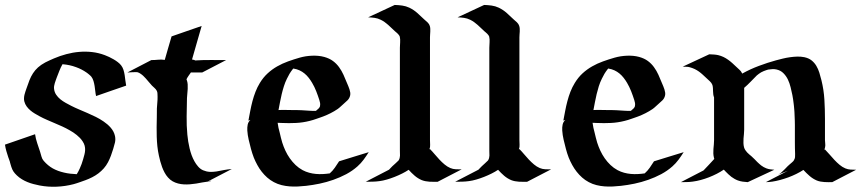

<svg xmlns="http://www.w3.org/2000/svg" viewBox="-47 -720 3411 760"><path d="M91.8 -188.7Q94.5 -170.4 100.3 -153.4Q106.2 -136.5 111.8 -118.9Q114.7 -109.9 117.2 -100.2Q119.6 -90.6 126 -83.3Q134.5 -73.5 143.4 -66.2Q152.3 -58.8 162.1 -53.3Q171.9 -47.9 182.9 -43.8Q193.8 -39.8 206.3 -36.9Q218.8 -33.9 231.3 -32.5Q243.9 -31 256.8 -30.5Q260.3 -35.9 263.2 -41.6Q266.1 -47.4 268.8 -53.2Q272.9 -62 276.1 -71Q279.3 -80.1 282 -89.4Q284.9 -99.1 287.2 -108.2Q289.6 -117.2 289.9 -125.9Q290.3 -134.5 288.1 -143.2Q285.9 -151.9 279.8 -160.9Q275.1 -168 269.3 -174.1Q263.4 -180.2 256.8 -185.5Q250.2 -190.9 243.2 -195.6Q236.1 -200.2 228.8 -204.3Q214.4 -212.6 199.5 -219.4Q184.6 -226.1 169.4 -232.5Q154.3 -239 139.2 -245.5Q124 -252 109.6 -259.8Q100.3 -264.9 90.8 -270.5Q81.3 -276.1 73 -283.2Q64.7 -290.3 58.5 -298.8Q52.2 -307.4 49.3 -318.4Q47.6 -325 48 -331.5Q48.3 -338.1 49.8 -344.6Q51.3 -351.1 53.5 -357.4Q55.7 -363.8 57.9 -370.1Q63.7 -387.7 69.6 -402.5Q75.4 -417.2 83.6 -429.9Q91.8 -442.6 103.4 -453.1Q115 -463.6 132.3 -472.9Q140.9 -477.3 149.5 -481.2Q158.2 -485.1 166.7 -488.8Q190.4 -499 215.7 -505.7Q241 -512.5 266.6 -514.6Q292.2 -516.8 317.7 -513.9Q343.3 -511 367.9 -501.7Q376 -498.8 385 -494.5Q394 -490.2 402.8 -485.1Q411.6 -480 419.4 -474Q427.2 -468 432.4 -461.4Q438.5 -453.6 441.7 -443.6Q444.8 -433.6 446.5 -422.7Q448.2 -411.9 449.3 -401.1Q450.4 -390.4 452.4 -381.1Q422.6 -370.8 392.9 -360.6Q363.3 -350.3 333.3 -339.8Q331.3 -348.4 330.2 -358.8Q329.1 -369.1 327.5 -379.5Q325.9 -389.9 323 -399.5Q320.1 -409.2 314.7 -416.3Q313 -418.5 310.1 -421.1Q307.1 -423.8 304.1 -426.3Q301 -428.7 298.5 -430.7Q295.9 -432.6 294.9 -433.3Q290.3 -436.5 285.6 -439.3Q281 -442.1 276.1 -444.6Q271 -447.3 265.7 -449.6Q260.5 -451.9 254.9 -453.9Q241.2 -459 228.1 -461.8Q215.1 -464.6 200.4 -465.8Q193.1 -452.9 188 -439.7Q182.9 -426.5 177.5 -412.8Q175.8 -407.7 173.7 -402.2Q171.6 -396.7 169.9 -391Q168.2 -385.3 167.2 -379.5Q166.3 -373.8 167 -368.2Q168.5 -355.2 175.3 -345.1Q182.1 -335 191.9 -327Q201.7 -319.1 212.9 -312.9Q224.1 -306.6 234.6 -301.3Q250.5 -293.2 267.1 -286.3Q283.7 -279.3 300 -272.2Q316.4 -265.1 332.4 -257.2Q348.4 -249.3 363.3 -239Q370.8 -233.9 378.1 -227.7Q385.3 -221.4 391.4 -214.4Q397.5 -207.3 401.9 -199Q406.2 -190.7 408.2 -181.4Q410.9 -168.2 408 -155.6Q405 -143.1 401.1 -130.6Q397 -116.9 392.1 -103.8Q387.2 -90.6 380.6 -77.9Q373.5 -64.5 363.9 -53.6Q354.2 -42.7 342.7 -33.9Q331.1 -25.1 317.9 -18.4Q304.7 -11.7 290.8 -6.6Q290.3 -6.6 284.8 -4.5Q279.3 -2.4 272 0.1Q264.6 2.7 257 5.2Q249.3 7.8 244.4 9Q211.4 17.6 177.4 19Q143.3 20.5 109.9 14.2Q97.4 11.7 85.3 8.5Q73.2 5.4 61.8 0.7Q50.3 -3.9 39.7 -10.4Q29.1 -16.8 19.8 -25.6Q11.5 -33.4 6.3 -41.1Q1.2 -48.8 -2.2 -59.6L-6.1 -72.5Q-6.6 -74.2 -7.2 -76.4Q-7.8 -78.6 -7.3 -78.1L-8.3 -80.8Q-9.5 -85 -11.1 -89.1Q-12.7 -93.3 -14.2 -97.4Q-18.3 -109.9 -21.9 -122.1Q-25.4 -134.3 -27.3 -147.5ZM-5.9 -73.5Q-5.6 -73 -5.7 -73.6Q-5.9 -74.2 -6.1 -74.7Q-6.1 -74.5 -6 -74.2Q-5.9 -74 -5.9 -73.5Z M552 -482.2Q565.2 -482.2 578.6 -483.6Q592 -485.1 605.2 -482.9Q611.8 -506.3 618.5 -529.4Q625.2 -552.5 632.1 -575.9Q662.1 -586.4 691.8 -596.7Q721.4 -606.9 751.2 -617.2Q741.7 -583.7 732.1 -550.8Q722.4 -517.8 713.1 -484.4Q715.3 -484.1 717.4 -483.6Q719.5 -483.2 721.7 -482.7Q724.1 -481.9 725.6 -480.7Q756.3 -482.7 786.9 -482.4Q817.4 -482.2 848.1 -482.2L753.4 -433.1Q742.2 -433.1 731.1 -433.1Q720 -433.1 708.7 -433.3Q703.6 -426.3 698.9 -419.3Q694.1 -412.4 691.2 -406.2L692.1 -403.8Q695.3 -395.3 695.9 -386.2Q696.5 -377.2 696 -368Q695.6 -358.9 694.5 -349.7Q693.4 -340.6 693.1 -331.8Q692.4 -295.4 691.8 -259.3Q691.2 -223.1 694.6 -187Q695.8 -173.8 698 -160Q700.2 -146.2 703.5 -132.6Q706.8 -118.9 711.5 -105.8Q716.3 -92.8 722.9 -81.1Q728.5 -70.8 737.1 -60.9Q745.6 -51 756.6 -46.1Q769.8 -40.5 782.8 -39.8Q795.9 -39.1 809.8 -41.3Q825 -44.2 840.1 -47Q855.2 -49.8 870.6 -51L776.6 -2.2Q779.1 -2.7 781.6 -3.3Q784.2 -3.9 786 -4.2Q787.8 -4.4 788.6 -4.3Q789.3 -4.2 788.1 -3.2Q787.8 -3.2 783.2 -2.4Q778.6 -1.7 772.6 -0.7Q766.6 0.2 760.7 1.1Q754.9 2 752.4 2.4Q741.5 4.6 729.5 6.6Q717.5 8.5 705.3 9.5Q693.1 10.5 681.2 9.9Q669.2 9.3 657.8 6.3Q646.5 3.4 636.4 -2.3Q626.2 -8.1 617.9 -17.6Q610.1 -26.4 604.5 -36.9Q598.9 -47.4 594.7 -58.5Q590.6 -69.6 587.5 -81.2Q584.5 -92.8 582 -103.8Q577.9 -122.3 575.9 -141.1Q574 -159.9 573.4 -178.7Q572.8 -197.5 573 -216.4Q573.2 -235.4 573.7 -254.2Q574 -263.4 573.9 -272.5Q573.7 -281.5 574 -290.5Q574.5 -302.2 575.7 -313.8Q576.9 -325.4 576.7 -337.2Q576.4 -342.8 576.3 -349.1Q576.2 -355.5 573.7 -360.4Q570.3 -366.9 564.8 -371.6Q559.3 -376.2 554.4 -381.3Q548.1 -388.2 542.2 -395.3Q536.4 -402.3 530.3 -409.2Q525.4 -414.8 520 -419.8Q514.6 -424.8 508.5 -428.7Q506.1 -430.2 504.2 -431.3Q502.2 -432.4 499.5 -433.3Q498.5 -433.8 496.8 -434.2Q495.1 -434.6 496.1 -434.6Q498.3 -434.3 500.5 -433.8Q502.7 -433.3 504.9 -432.9L501.2 -433.6Q498.5 -434.1 496 -434.2Q493.4 -434.3 490.7 -434.6Q482.2 -434.8 473.9 -434Q465.6 -433.1 457.3 -433.1ZM771.7 -1.5Q772.7 -1.5 773.2 -1.7Q772.2 -1.5 771.7 -1.5Q771.2 -1.5 771.7 -1.5Z M931.9 -203.6Q931.2 -216.1 933.5 -226.9Q935.8 -237.8 944.3 -245.4L936.3 -242.7Q939.9 -261.7 943.6 -281.1Q947.3 -300.5 952.3 -319.6Q957.3 -338.6 964.4 -356.8Q971.4 -375 981.7 -391.8Q995.1 -413.8 1012.5 -429.7Q1029.8 -445.6 1050.2 -457.2Q1070.6 -468.8 1093.1 -476.9Q1115.7 -485.1 1139.6 -491.9Q1150.9 -495.1 1163.2 -497.1Q1175.5 -499 1188 -499.5Q1200.4 -500 1212.8 -498.9Q1225.1 -497.8 1236.6 -494.6Q1256.8 -489 1270.9 -478.6Q1284.9 -468.3 1295 -454.3Q1305.2 -440.4 1312.6 -424Q1320.1 -407.5 1327.1 -389.9Q1329.3 -384.5 1331.9 -378.5Q1334.5 -372.6 1336.4 -366.3Q1338.4 -360.1 1339.4 -353.8Q1340.3 -347.4 1338.9 -341.6Q1336.2 -330.6 1328.5 -322.9Q1320.8 -315.2 1312.5 -308.3Q1306.9 -303.5 1301.1 -298Q1295.4 -292.5 1289.3 -288.3Q1276.1 -279.3 1261.6 -272Q1247.1 -264.6 1232.2 -259Q1227.8 -257.3 1221.1 -255Q1214.4 -252.7 1207 -250.1Q1199.7 -247.6 1192.4 -245.2Q1185.1 -242.9 1179 -241.5Q1151.9 -234.6 1124.6 -233.3Q1097.4 -231.9 1069.6 -233.2L1052 -233.9Q1053.2 -223.9 1055.3 -214.2Q1057.4 -204.6 1060.1 -195.3Q1062.7 -185.3 1064.8 -175.5Q1066.9 -165.8 1070.1 -156Q1075.2 -139.9 1082.6 -123.8Q1090.1 -107.7 1100.2 -93.3Q1110.4 -78.9 1123 -66.8Q1135.7 -54.7 1151.1 -46.4Q1163.6 -39.8 1176.8 -36.3Q1189.9 -32.7 1203.5 -31.5Q1217 -30.3 1230.8 -31Q1244.6 -31.7 1258.3 -33.7Q1269.8 -43.9 1278.4 -56.3Q1287.1 -68.6 1295.2 -81.5Q1324.7 -90.8 1353.9 -99.7Q1383.1 -108.6 1412.6 -117.7Q1402.8 -102.1 1392.3 -87.9Q1381.8 -73.7 1367.9 -61.3Q1348.1 -43.7 1323.6 -30.6Q1299.1 -17.6 1272.3 -8.2Q1245.6 1.2 1218 7Q1190.4 12.7 1164.6 15.6Q1148.7 17.3 1132.2 18.2Q1115.7 19 1099.5 17.8Q1083.3 16.6 1067.5 12.7Q1051.8 8.8 1037.1 1Q1022.5 -6.8 1010.6 -17.3Q998.8 -27.8 989 -40.3Q979.2 -52.7 971.6 -66.8Q963.9 -80.8 957.8 -95.7Q954.3 -104.2 951.7 -112.9Q949 -121.6 946.5 -130.4Q941.7 -148.4 937.4 -166.9Q933.1 -185.3 931.9 -203.6ZM1088.6 -408.2Q1081.5 -393.8 1076.7 -378.4Q1071.8 -363 1068.1 -347.4Q1064.5 -331.8 1061.4 -315.9Q1058.3 -300 1055.4 -284.4Q1069.1 -285.2 1082.4 -284.8Q1095.7 -284.4 1108.6 -284.4Q1118.2 -284.4 1127.6 -284.3Q1137 -284.2 1146.5 -283.7Q1160.9 -283 1175 -281.9Q1189.2 -280.8 1203.6 -281.2L1214.6 -291L1217 -294.2Q1218.3 -296.1 1218.8 -297.1Q1219.2 -298.1 1219.7 -300.3Q1220.9 -306.2 1220 -312.4Q1219 -318.6 1217 -324.2Q1211.4 -341.8 1204.6 -359.1Q1197.8 -376.5 1188.5 -392.1Q1182.4 -402.6 1174.9 -412.1Q1167.5 -421.6 1158.4 -429.1Q1149.4 -436.5 1138.7 -441.5Q1127.9 -446.5 1115.2 -448.5Q1114.3 -448.5 1113.8 -448.7L1111.6 -446Q1104.5 -437 1099 -427.9Q1093.5 -418.7 1088.6 -408.2ZM1220.2 -297.6Q1219.7 -296.9 1219.2 -296.3Q1218.8 -295.7 1218.3 -294.9Q1219.2 -296.1 1220 -297.2Q1220.7 -298.3 1220.2 -297.6ZM1134 -467Q1133.8 -467 1133.5 -466.8Q1133.8 -466.8 1133.8 -466.9Q1133.8 -467 1134 -467Z M1515.4 -700.4Q1530.5 -700 1545 -698Q1559.6 -696 1573.5 -689.5Q1591.1 -680.9 1604.9 -668.5Q1618.7 -656 1632.6 -642.8Q1635.5 -640.1 1638.8 -637.3Q1642.1 -634.5 1645.3 -631.5Q1648.4 -628.4 1650.8 -624.9Q1653.1 -621.3 1654.3 -617.4Q1656 -611.8 1656.2 -606.2Q1656.5 -600.6 1656.2 -595Q1656 -589.4 1655.5 -583.6Q1655 -577.9 1655 -572.3V-165.3Q1655 -156.2 1655.6 -146.9Q1656.2 -137.5 1652.8 -128.9L1655 -129.9Q1664.1 -120.8 1673.2 -109.9Q1682.4 -98.9 1692.3 -88.4Q1702.1 -77.9 1712.8 -69Q1723.4 -60.1 1735.4 -54.9Q1745.8 -50.5 1757.6 -50Q1769.3 -49.6 1780.3 -49.6L1685.5 -0.5Q1678 -0.5 1669.8 -0.4Q1661.6 -0.2 1653.6 -0.7Q1645.5 -1.2 1637.6 -2.7Q1629.6 -4.2 1622.3 -7.1Q1606.9 -13.7 1594.4 -24.5Q1581.8 -35.4 1570.6 -47.9Q1559.3 -40.3 1544.9 -33.1Q1530.5 -25.9 1515 -19.8Q1499.5 -13.7 1484.3 -9.3Q1469 -4.9 1456.1 -3.2Q1442.1 -1.2 1428.3 -0.9Q1414.6 -0.5 1400.6 -0.5L1492.9 -48.3Q1496.3 -51.8 1499.5 -55.3Q1502.7 -58.8 1506.3 -62.3Q1512.5 -67.9 1518.7 -73.5Q1524.9 -79.1 1530.8 -85Q1533.7 -89.6 1534.9 -94.4Q1536.1 -99.1 1536.3 -104Q1536.4 -108.9 1536.1 -113.9Q1535.9 -118.9 1535.9 -124V-531Q1535.9 -542.2 1536.9 -553.2Q1537.8 -564.2 1535.4 -575.2Q1534.7 -577.6 1532.5 -580.7Q1530.3 -583.7 1527.5 -586.5Q1524.7 -589.4 1521.7 -591.8Q1518.8 -594.2 1516.8 -595.9Q1510 -602.1 1503.5 -608.4Q1497.1 -614.7 1490.2 -620.8Q1483.4 -627 1476.1 -632.2Q1468.8 -637.5 1460.4 -641.6Q1448 -647.7 1435.8 -649.3Q1423.6 -650.9 1410.2 -651.4Z M1869.4 -700.4Q1884.5 -700 1899 -698Q1913.6 -696 1927.5 -689.5Q1945.1 -680.9 1958.9 -668.5Q1972.7 -656 1986.6 -642.8Q1989.5 -640.1 1992.8 -637.3Q1996.1 -634.5 1999.3 -631.5Q2002.4 -628.4 2004.8 -624.9Q2007.1 -621.3 2008.3 -617.4Q2010 -611.8 2010.3 -606.2Q2010.5 -600.6 2010.3 -595Q2010 -589.4 2009.5 -583.6Q2009 -577.9 2009 -572.3V-165.3Q2009 -156.2 2009.6 -146.9Q2010.3 -137.5 2006.8 -128.9L2009 -129.9Q2018.1 -120.8 2027.2 -109.9Q2036.4 -98.9 2046.3 -88.4Q2056.2 -77.9 2066.8 -69Q2077.4 -60.1 2089.4 -54.9Q2099.9 -50.5 2111.6 -50Q2123.3 -49.6 2134.3 -49.6L2039.6 -0.5Q2032 -0.5 2023.8 -0.4Q2015.6 -0.2 2007.6 -0.7Q1999.5 -1.2 1991.6 -2.7Q1983.6 -4.2 1976.3 -7.1Q1960.9 -13.7 1948.4 -24.5Q1935.8 -35.4 1924.6 -47.9Q1913.3 -40.3 1898.9 -33.1Q1884.5 -25.9 1869 -19.8Q1853.5 -13.7 1838.3 -9.3Q1823 -4.9 1810.1 -3.2Q1796.1 -1.2 1782.3 -0.9Q1768.6 -0.5 1754.6 -0.5L1846.9 -48.3Q1850.3 -51.8 1853.5 -55.3Q1856.7 -58.8 1860.4 -62.3Q1866.5 -67.9 1872.7 -73.5Q1878.9 -79.1 1884.8 -85Q1887.7 -89.6 1888.9 -94.4Q1890.1 -99.1 1890.3 -104Q1890.4 -108.9 1890.1 -113.9Q1889.9 -118.9 1889.9 -124V-531Q1889.9 -542.2 1890.9 -553.2Q1891.8 -564.2 1889.4 -575.2Q1888.7 -577.6 1886.5 -580.7Q1884.3 -583.7 1881.5 -586.5Q1878.7 -589.4 1875.7 -591.8Q1872.8 -594.2 1870.8 -595.9Q1864 -602.1 1857.5 -608.4Q1851.1 -614.7 1844.2 -620.8Q1837.4 -627 1830.1 -632.2Q1822.8 -637.5 1814.5 -641.6Q1802 -647.7 1789.8 -649.3Q1777.6 -650.9 1764.2 -651.4Z M2178.5 -203.6Q2177.7 -216.1 2180.1 -226.9Q2182.4 -237.8 2190.9 -245.4L2182.9 -242.7Q2186.5 -261.7 2190.2 -281.1Q2193.8 -300.5 2198.9 -319.6Q2203.9 -338.6 2210.9 -356.8Q2218 -375 2228.3 -391.8Q2241.7 -413.8 2259 -429.7Q2276.4 -445.6 2296.8 -457.2Q2317.1 -468.8 2339.7 -476.9Q2362.3 -485.1 2386.2 -491.9Q2397.5 -495.1 2409.8 -497.1Q2422.1 -499 2434.6 -499.5Q2447 -500 2459.4 -498.9Q2471.7 -497.8 2483.2 -494.6Q2503.4 -489 2517.5 -478.6Q2531.5 -468.3 2541.6 -454.3Q2551.8 -440.4 2559.2 -424Q2566.7 -407.5 2573.7 -389.9Q2575.9 -384.5 2578.5 -378.5Q2581.1 -372.6 2583 -366.3Q2585 -360.1 2585.9 -353.8Q2586.9 -347.4 2585.4 -341.6Q2582.8 -330.6 2575.1 -322.9Q2567.4 -315.2 2559.1 -308.3Q2553.5 -303.5 2547.7 -298Q2542 -292.5 2535.9 -288.3Q2522.7 -279.3 2508.2 -272Q2493.7 -264.6 2478.8 -259Q2474.4 -257.3 2467.7 -255Q2460.9 -252.7 2453.6 -250.1Q2446.3 -247.6 2439 -245.2Q2431.6 -242.9 2425.5 -241.5Q2398.4 -234.6 2371.2 -233.3Q2344 -231.9 2316.2 -233.2L2298.6 -233.9Q2299.8 -223.9 2301.9 -214.2Q2304 -204.6 2306.6 -195.3Q2309.3 -185.3 2311.4 -175.5Q2313.5 -165.8 2316.7 -156Q2321.8 -139.9 2329.2 -123.8Q2336.7 -107.7 2346.8 -93.3Q2356.9 -78.9 2369.6 -66.8Q2382.3 -54.7 2397.7 -46.4Q2410.2 -39.8 2423.3 -36.3Q2436.5 -32.7 2450.1 -31.5Q2463.6 -30.3 2477.4 -31Q2491.2 -31.7 2504.9 -33.7Q2516.4 -43.9 2525 -56.3Q2533.7 -68.6 2541.7 -81.5Q2571.3 -90.8 2600.5 -99.7Q2629.6 -108.6 2659.2 -117.7Q2649.4 -102.1 2638.9 -87.9Q2628.4 -73.7 2614.5 -61.3Q2594.7 -43.7 2570.2 -30.6Q2545.7 -17.6 2518.9 -8.2Q2492.2 1.2 2464.6 7Q2437 12.7 2411.1 15.6Q2395.3 17.3 2378.8 18.2Q2362.3 19 2346.1 17.8Q2329.8 16.6 2314.1 12.7Q2298.3 8.8 2283.7 1Q2269 -6.8 2257.2 -17.3Q2245.4 -27.8 2235.6 -40.3Q2225.8 -52.7 2218.1 -66.8Q2210.4 -80.8 2204.3 -95.7Q2200.9 -104.2 2198.2 -112.9Q2195.6 -121.6 2193.1 -130.4Q2188.2 -148.4 2184 -166.9Q2179.7 -185.3 2178.5 -203.6ZM2335.2 -408.2Q2328.1 -393.8 2323.2 -378.4Q2318.4 -363 2314.7 -347.4Q2311 -331.8 2308 -315.9Q2304.9 -300 2302 -284.4Q2315.7 -285.2 2329 -284.8Q2342.3 -284.4 2355.2 -284.4Q2364.7 -284.4 2374.1 -284.3Q2383.5 -284.2 2393.1 -283.7Q2407.5 -283 2421.6 -281.9Q2435.8 -280.8 2450.2 -281.2L2461.2 -291L2463.6 -294.2Q2464.8 -296.1 2465.3 -297.1Q2465.8 -298.1 2466.3 -300.3Q2467.5 -306.2 2466.6 -312.4Q2465.6 -318.6 2463.6 -324.2Q2458 -341.8 2451.2 -359.1Q2444.3 -376.5 2435.1 -392.1Q2429 -402.6 2421.5 -412.1Q2414.1 -421.6 2405 -429.1Q2396 -436.5 2385.3 -441.5Q2374.5 -446.5 2361.8 -448.5Q2360.8 -448.5 2360.4 -448.7L2358.2 -446Q2351.1 -437 2345.6 -427.9Q2340.1 -418.7 2335.2 -408.2ZM2466.8 -297.6Q2466.3 -296.9 2465.8 -296.3Q2465.3 -295.7 2464.8 -294.9Q2465.8 -296.1 2466.6 -297.2Q2467.3 -298.3 2466.8 -297.6ZM2380.6 -467Q2380.4 -467 2380.1 -466.8Q2380.4 -466.8 2380.4 -466.9Q2380.4 -467 2380.6 -467Z M2760.5 -505.1Q2769.5 -504.6 2778.4 -504.2Q2787.4 -503.7 2796.1 -501.7Q2807.1 -499 2816.8 -494.4Q2826.4 -489.7 2835.1 -483.5Q2843.8 -477.3 2851.8 -470.1Q2859.9 -462.9 2867.7 -455.3Q2873.8 -449.5 2880.1 -443.8Q2886.5 -438.2 2890.1 -430.4L2890.9 -428.7Q2922.4 -446.3 2957 -459.2Q2991.7 -472.2 3024.7 -481.2Q3037.1 -484.6 3051.3 -488Q3065.4 -491.5 3080.1 -493.5Q3094.7 -495.6 3109.1 -496Q3123.5 -496.3 3136.5 -493.7Q3154.1 -490 3165.4 -481Q3176.8 -471.9 3184.2 -459.5Q3191.7 -447 3196.3 -432.1Q3200.9 -417.2 3204.6 -402.1Q3213.9 -364.3 3216.2 -325.9Q3218.5 -287.6 3218.5 -249V-165.3Q3218.5 -158.2 3219.5 -151.4Q3220.5 -144.5 3219 -137.5Q3217.8 -131.3 3215.8 -127.4L3218.5 -128.4Q3227.5 -119.4 3236.8 -108.4Q3246.1 -97.4 3256 -86.9Q3265.9 -76.4 3276.5 -67.5Q3287.1 -58.6 3299.1 -53.5Q3309.3 -49.3 3320.3 -48.7Q3331.3 -48.1 3342 -48.1L3247.3 1Q3240 1 3232.1 1.1Q3224.1 1.2 3216.3 0.6Q3208.5 0 3200.8 -1.3Q3193.1 -2.7 3186 -5.6Q3170.2 -12.5 3157.5 -23.6Q3144.8 -34.7 3133.1 -47.4Q3120.4 -39.1 3105 -31.5Q3089.6 -23.9 3073.4 -17.9Q3057.1 -12 3040.8 -7.6Q3024.4 -3.2 3009.8 -1Q3004.2 0 2997.2 0.4Q2990.2 0.7 2984.6 1L3071 -43.7L3046.4 -34.2Q3043 -32.2 3039.6 -30.8Q3036.1 -29.3 3032.7 -27.6Q3032.2 -27.3 3032.6 -27.6Q3033 -27.8 3033.7 -28.3Q3034.4 -28.8 3035.4 -29.3Q3036.4 -29.8 3036.9 -30Q3037.4 -30.5 3038.1 -30.9Q3038.8 -31.2 3039.3 -31.7Q3038.3 -31.2 3037.8 -31.2Q3036.6 -30.8 3037.6 -31.2Q3038.6 -31.7 3040.5 -32.7L3047.1 -38.6Q3053.5 -44.2 3059.1 -50Q3064.7 -55.9 3071 -62.3Q3075 -66.2 3079.2 -69.7Q3083.5 -73.2 3087.6 -76.9L3092.8 -81.8L3093 -82Q3093.8 -83.3 3094.6 -84.2Q3095.5 -85.2 3095.9 -86.4Q3099.4 -92 3100 -97.9Q3100.6 -103.8 3100.3 -110.1Q3099.9 -122.6 3099.6 -134Q3099.4 -145.5 3099.4 -157Q3099.4 -168.5 3099.4 -180.9Q3099.4 -193.4 3099.4 -207.8Q3099.4 -215.1 3099.4 -225Q3099.4 -234.9 3099.1 -242.2Q3098.6 -259.5 3097.7 -276.4Q3097.4 -281.7 3097 -285.8Q3096.7 -289.8 3096.3 -293.5Q3095.9 -297.1 3095.6 -301Q3095.2 -304.9 3094.5 -310.3Q3093.3 -319.6 3092.3 -327.1Q3091.3 -334.7 3089.4 -344Q3086.4 -358.4 3082.5 -374.6Q3078.6 -390.9 3071.7 -405.3Q3064.7 -419.7 3053.8 -430.5Q3043 -441.4 3026.1 -445.1Q3018.1 -446.8 3009.9 -446.3Q3001.7 -445.8 2993.7 -444.6L2987.1 -442.6Q2981.4 -440.7 2976.1 -438.6Q2970.7 -436.5 2965.6 -433.6Q2961.2 -430.9 2957 -427.9Q2952.9 -424.8 2948.7 -421.4Q2936.3 -408.9 2924.2 -396.4Q2912.1 -383.8 2898.7 -372.3V-206.3Q2898.7 -197.8 2897.7 -189Q2896.7 -180.2 2896.1 -171.4Q2895.5 -162.6 2895.8 -153.8Q2896 -145 2898.2 -136.7Q2899.9 -130.9 2903.1 -126Q2906.2 -121.1 2910.3 -116.8Q2914.3 -112.5 2918.8 -108.8Q2923.3 -105 2927.7 -101.3Q2934.1 -95.9 2939.6 -90Q2945.1 -84 2950.9 -78.4Q2954.3 -75.2 2958.4 -71.5Q2962.4 -67.9 2965.8 -65.2Q2970.7 -61.8 2975.7 -58.7Q2980.7 -55.7 2986.3 -53.7Q2994.1 -50.8 3002 -49.7Q3009.8 -48.6 3018.1 -48.1L2912.8 1Q2902.6 0.5 2892.7 -1Q2882.8 -2.4 2873.3 -5.9Q2866.5 -8.5 2860.1 -12.2Q2853.8 -15.9 2848.1 -20Q2842 -24.7 2836.5 -29.9Q2831.1 -35.2 2825.7 -40.5L2818.1 -48.6Q2805.2 -39.8 2790.2 -32.1Q2775.1 -24.4 2759.2 -18.2Q2743.2 -12 2726.9 -7.6Q2710.7 -3.2 2695.3 -1.2Q2683.3 0.5 2671.6 0.7Q2659.9 1 2648.2 1L2737.8 -45.4Q2749 -56.4 2759.3 -68.1Q2769.5 -79.8 2780.5 -91.1Q2780 -92.3 2779.7 -93.3Q2779.3 -94.2 2779.1 -95.5Q2776.9 -104 2776.6 -112.7Q2776.4 -121.3 2777 -130.1Q2777.6 -138.9 2778.6 -147.7Q2779.5 -156.5 2779.5 -165V-334.5Q2777.1 -340.3 2776.4 -346.4Q2775.6 -352.5 2775.5 -358.8Q2775.4 -365 2775 -371.2Q2774.7 -377.4 2772.9 -383.8Q2769.5 -392.3 2762.9 -398.2Q2756.3 -404.1 2750 -410.2Q2742.2 -417.7 2734.7 -424.4Q2727.3 -431.2 2719.5 -436.8Q2711.7 -442.4 2702.8 -446.7Q2693.8 -450.9 2683.1 -453.9Q2676.5 -455.8 2669.2 -455.7Q2661.9 -455.6 2655.3 -456.1ZM2782.2 -50Q2783 -50 2782 -49.9Q2781 -49.8 2779.8 -49.6Q2780.3 -49.6 2782.2 -50ZM3095.5 -85Q3095 -84.5 3095 -84.2Q3095.5 -84.7 3095.7 -85.1Q3095.9 -85.4 3095.5 -85Z"/></svg>

Font: Autopia
Style: Bold
Weight: 700
Designer: Antoine Gelgon
Foundry: Antoine Gelgon
Version: 001.000